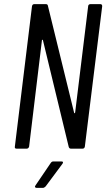

<svg xmlns="http://www.w3.org/2000/svg" viewBox="-20 -720 519 930"><path d="M418 -700H466Q475 -700 475 -690L391 -10Q389 0 380 0H323Q316 0 313 -8L188 -525Q187 -528 185 -527.5Q183 -527 183 -524L121 -10Q120 -6 117 -3Q114 0 110 0H60Q50 0 52 -10L135 -690Q137 -700 146 -700H202Q211 -700 212 -692L339 -174Q339 -171 341 -171.5Q343 -172 344 -175L407 -690Q407 -694 410 -697Q413 -700 418 -700ZM152 178 226 69Q231 62 238 62H278Q284 62 285 65.5Q286 69 282 74L201 183Q194 190 188 190H157Q152 190 150 186.5Q148 183 152 178Z"/></svg>

Font: Barlow Condensed
Style: Italic
Weight: 400
Width: 3
Italic angle: -7°
Designer: Jeremy Tribby
Foundry: Tribby Type
Version: Version 1.408